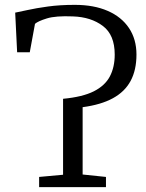

<svg xmlns="http://www.w3.org/2000/svg" viewBox="-20 -770 602 790"><path d="M141 0V-42L239.5 -51V-363.5Q319.5 -371 365.8 -394.2Q412 -417.5 432 -455.5Q452 -493.5 452 -545.5Q452 -626.5 403.2 -663.2Q354.5 -700 280 -702.5Q209 -705.5 172.8 -694.2Q136.5 -683 124 -672L102.5 -555H50.5L42.5 -718Q61 -721.5 94.8 -729Q128.5 -736.5 177.2 -743.2Q226 -750 288 -750Q366.5 -750 423.2 -725.2Q480 -700.5 510.8 -654.5Q541.5 -608.5 541.5 -545.5Q541.5 -482 517.5 -437.2Q493.5 -392.5 444.5 -365.8Q395.5 -339 320 -329V-52L416 -42V0Z"/></svg>

Font: Merriweather 24pt SemiCondensed Light
Style: Regular
Weight: 300
Width: 4
Designer: Eben Sorkin
Foundry: Eben Sorkin
Version: Version 2.100